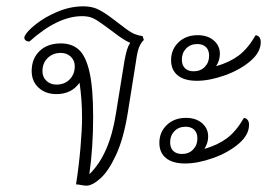

<svg xmlns="http://www.w3.org/2000/svg" viewBox="-20 -580 852 606"><path d="M434 -454Q424 -444 418.5 -429.5Q413 -415 409 -385L383 -222Q370 -142 346 -90.5Q322 -39 296.5 -16.5Q271 6 253 6Q247 6 236.5 4Q226 2 220 2Q229 -56 234 -114Q239 -172 239 -208Q239 -266 231 -319Q206 -283 158 -283Q124 -283 102 -303Q80 -323 80 -356Q80 -395 105 -419Q130 -443 172 -443Q207 -443 229 -423Q251 -403 262.5 -352.5Q274 -302 274 -211Q274 -115 262 -30Q326 -92 346 -222L373 -389Q377 -410 380.5 -422Q384 -434 391 -445Q379 -449 355 -466L309 -500Q286 -517 272.5 -523Q259 -529 239 -529Q162 -529 73 -449Q63 -449 59 -454.5Q55 -460 58 -466Q64 -480 92.5 -503Q121 -526 161.5 -543Q202 -560 243 -560Q267 -560 285 -552.5Q303 -545 330 -525L379 -488Q394 -477 405 -472.5Q416 -468 430 -466ZM216 -371Q216 -389 203.5 -401Q191 -413 172 -413Q147 -413 130.5 -397Q114 -381 114 -355Q114 -337 126.5 -325Q139 -313 158 -313Q184 -313 200 -329.5Q216 -346 216 -371Z M803 -447Q803 -415 770 -387Q737 -359 689 -342Q641 -325 601 -325Q562 -325 541 -342Q520 -359 520 -390Q520 -424 543.5 -446.5Q567 -469 604 -469Q635 -469 654.5 -452.5Q674 -436 674 -410Q674 -389 662 -371Q704 -383 733 -404.5Q762 -426 787 -469Q803 -466 803 -447ZM640 -404Q640 -422 630 -431.5Q620 -441 603 -441Q581 -441 567.5 -427Q554 -413 554 -392Q554 -374 564 -364.5Q574 -355 591 -355Q613 -355 626.5 -369Q640 -383 640 -404ZM766 -186Q766 -154 733 -126Q700 -98 652 -81Q604 -64 564 -64Q525 -64 504 -81Q483 -98 483 -129Q483 -163 506.5 -185.5Q530 -208 567 -208Q598 -208 617.5 -191.5Q637 -175 637 -149Q637 -128 625 -110Q667 -122 696 -143.5Q725 -165 750 -208Q766 -205 766 -186ZM603 -143Q603 -161 593 -170.5Q583 -180 566 -180Q544 -180 530.5 -166Q517 -152 517 -131Q517 -113 527 -103.5Q537 -94 554 -94Q576 -94 589.5 -108Q603 -122 603 -143Z"/></svg>

Font: Thasadith
Style: Italic
Weight: 400
Italic angle: -9°
Designer: Cadson Demak Co.,Ltd.
Foundry: Cadson Demak Co.,Ltd.
Version: Version 1.000; ttfautohint (v1.6)